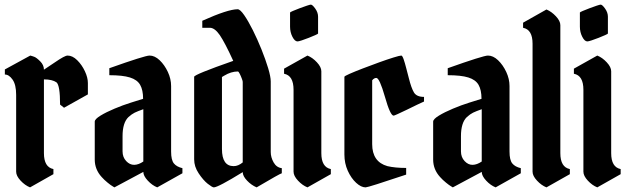

<svg xmlns="http://www.w3.org/2000/svg" viewBox="-20 -810 2712 830"><path d="M1 -487.8V-509.8L110.8 -569.8Q114.7 -568.8 118.9 -567.6Q123 -566.4 127.9 -564.5Q137.7 -561 153.8 -544.9Q169.9 -528.8 169.9 -508.8Q173.3 -510.3 217.3 -540.5Q259.8 -569.8 272 -569.8Q293.5 -569.8 313.7 -549.8Q334 -529.8 346.9 -502.2Q359.9 -474.6 359.9 -451.2V-401.9L256.8 -344.2L239.7 -357.9Q239.7 -441.4 224.1 -454.1Q205.6 -466.8 169.9 -466.8V-147.9Q169.9 -87.4 210.9 -79.1V-57.1L109.9 0Q87.9 -8.8 68.8 -29.3Q49.8 -49.8 49.8 -67.9V-399.9Q49.8 -443.8 34.4 -465.8Q19 -487.8 1 -487.8Z M719.7 -438V-154.8Q719.7 -118.2 731.7 -103.5Q743.7 -88.9 768.6 -83V-61L659.7 0Q637.7 -8.8 618.7 -29.3Q599.6 -49.8 599.6 -66.9L474.6 0Q473.1 -1 470.9 -2.2Q468.8 -3.4 465.8 -5.4Q459.5 -8.8 445.1 -20.5Q430.7 -32.2 419.4 -44.9Q389.6 -77.6 389.6 -120.1V-284.2Q389.6 -294.9 414.3 -310.1Q439 -325.2 475.1 -340.3Q511.2 -355.5 545.4 -366.2L598.6 -382.8Q598.6 -420.9 585.9 -443.1Q573.2 -465.3 541.7 -475.1Q510.3 -484.9 452.6 -484.9V-515.1Q606.4 -569.8 626.5 -569.8Q648.9 -569.8 670.2 -549.6Q691.4 -529.3 705.6 -499Q719.7 -468.8 719.7 -438ZM509.8 -155.8Q509.8 -130.4 525.4 -113.8Q541 -97.2 560.1 -97.4Q579.1 -97.7 599.6 -111.8V-337.9Q574.7 -329.1 562.3 -323Q549.8 -316.9 535.6 -304.2Q509.8 -279.8 509.8 -221.2Z M1007.3 -770Q1018.1 -770 1035.6 -744.6Q1053.2 -719.2 1073 -679.7Q1092.8 -640.1 1110.4 -596.4Q1127.9 -552.7 1139.2 -515.4Q1150.4 -478 1150.4 -458V-152.8Q1150.4 -129.9 1162.8 -107.9Q1175.3 -85.9 1198.2 -83V-61Q1191.4 -60.1 1089.4 0Q1066.4 -9.8 1047.9 -29.3Q1029.3 -48.8 1029.3 -65.9Q922.4 0 904.3 0Q897.9 0 877.9 -15.6Q858.4 -31.2 838.9 -60.5Q819.3 -89.8 819.3 -121.1V-478Q819.3 -487.8 988.3 -546.9Q952.6 -625 930.2 -658.2Q908.2 -689.9 887.2 -689.9H854.5V-720.2Q965.3 -770 1007.3 -770ZM990.2 -91.8Q1009.8 -91.8 1029.3 -107.9V-456.1Q1029.3 -460 1025.1 -470.9Q1021 -481.9 1016.1 -491.5Q1011.2 -501 1008.3 -501Q979 -501 949.2 -482.9L939.5 -477.1V-166Q939.5 -91.8 990.2 -91.8Z M1233.9 -694.8V-755.9Q1233.9 -757.3 1246.3 -762.7Q1258.8 -768.1 1275.6 -774.4Q1292.5 -780.8 1306.4 -785.4Q1320.3 -790 1323.7 -790Q1330.6 -790 1342.8 -772.9Q1355 -755.9 1355 -737.8V-665Q1355 -663.6 1343 -658.2Q1331.1 -652.8 1314.9 -646.5Q1298.8 -640.1 1284.7 -635.5Q1270.5 -630.9 1266.1 -630.9Q1254.4 -630.9 1244.1 -650.9Q1233.9 -670.9 1233.9 -694.8ZM1369.1 -502V-147.9Q1369.1 -87.4 1410.2 -79.1V-57.1L1309.1 0Q1287.1 -8.8 1268.1 -29.3Q1249 -49.8 1249 -67.9V-421.9Q1249 -483.4 1208 -491.2V-513.2L1309.1 -569.8Q1331.1 -561 1350.1 -540.5Q1369.1 -520 1369.1 -502Z M1606.9 -473.1Q1597.2 -473.1 1588.9 -462.9V-187Q1588.9 -110.4 1654.8 -91.8Q1688 -84 1735.8 -84V-55.2Q1571.3 0 1560.5 0Q1541 0 1519.5 -19.8Q1498 -39.6 1483.4 -71.8Q1468.8 -104 1468.8 -142.1V-478Q1468.8 -481 1491.5 -491Q1514.2 -501 1548.6 -514.2Q1583 -527.3 1618.7 -540.3Q1654.3 -553.2 1681.2 -561.5Q1708 -569.8 1714.8 -569.8Q1719.2 -569.8 1724.9 -553.7Q1730.5 -537.6 1736.3 -514.6Q1742.2 -491.7 1747.6 -471.2Q1757.8 -430.2 1769.3 -410.6Q1780.8 -391.1 1813 -391.1V-371.1Q1801.8 -366.2 1783 -357.2Q1764.2 -348.1 1738.3 -335.4Q1686 -310.1 1681.6 -310.1Q1667 -310.1 1644 -391.6Q1620.6 -473.1 1606.9 -473.1Z M2182.6 -438V-154.8Q2182.6 -118.2 2194.6 -103.5Q2206.5 -88.9 2231.4 -83V-61L2122.6 0Q2100.6 -8.8 2081.5 -29.3Q2062.5 -49.8 2062.5 -66.9L1937.5 0Q1936 -1 1933.8 -2.2Q1931.6 -3.4 1928.7 -5.4Q1922.4 -8.8 1908 -20.5Q1893.6 -32.2 1882.3 -44.9Q1852.5 -77.6 1852.5 -120.1V-284.2Q1852.5 -294.9 1877.2 -310.1Q1901.9 -325.2 1938 -340.3Q1974.1 -355.5 2008.3 -366.2L2061.5 -382.8Q2061.5 -420.9 2048.8 -443.1Q2036.1 -465.3 2004.6 -475.1Q1973.1 -484.9 1915.5 -484.9V-515.1Q2069.3 -569.8 2089.4 -569.8Q2111.8 -569.8 2133.1 -549.6Q2154.3 -529.3 2168.5 -499Q2182.6 -468.8 2182.6 -438ZM1972.7 -155.8Q1972.7 -130.4 1988.3 -113.8Q2003.9 -97.2 2022.9 -97.4Q2042 -97.7 2062.5 -111.8V-337.9Q2037.6 -329.1 2025.1 -323Q2012.7 -316.9 1998.5 -304.2Q1972.7 -279.8 1972.7 -221.2Z M2402.3 -701.2V-147.9Q2402.3 -87.4 2443.4 -79.1V-57.1L2342.3 0Q2320.3 -8.8 2301.3 -29.3Q2282.2 -49.8 2282.2 -67.9V-621.1Q2282.2 -682.1 2241.2 -689.9V-711.9L2342.3 -769Q2364.3 -759.8 2383.3 -739.5Q2402.3 -719.2 2402.3 -701.2Z M2486.8 -694.8V-755.9Q2486.8 -757.3 2499.3 -762.7Q2511.7 -768.1 2528.6 -774.4Q2545.4 -780.8 2559.3 -785.4Q2573.2 -790 2576.7 -790Q2583.5 -790 2595.7 -772.9Q2607.9 -755.9 2607.9 -737.8V-665Q2607.9 -663.6 2595.9 -658.2Q2584 -652.8 2567.9 -646.5Q2551.8 -640.1 2537.6 -635.5Q2523.4 -630.9 2519 -630.9Q2507.3 -630.9 2497.1 -650.9Q2486.8 -670.9 2486.8 -694.8ZM2622.1 -502V-147.9Q2622.1 -87.4 2663.1 -79.1V-57.1L2562 0Q2540 -8.8 2521 -29.3Q2502 -49.8 2502 -67.9V-421.9Q2502 -483.4 2460.9 -491.2V-513.2L2562 -569.8Q2584 -561 2603 -540.5Q2622.1 -520 2622.1 -502Z"/></svg>

Font: Bokor
Style: Regular
Weight: 400
Designer: Danh Hong
Foundry: Danh Hong
Version: Version 8.002; ttfautohint (v1.8.3)